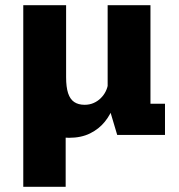

<svg xmlns="http://www.w3.org/2000/svg" viewBox="-20 -520 690 740"><path d="M69.7 200V-500H233.1V200ZM246.3 11.1Q208.1 11.1 175.6 -0.9Q143.1 -12.9 119.6 -38.1Q96 -63.3 82.9 -102.7Q69.8 -142.1 69.8 -196.9V-500H234.8V-222.4Q234.8 -184.4 242.4 -161Q250.1 -137.6 265.9 -126.9Q281.8 -116.1 306.4 -116.1Q325.1 -116.1 340.8 -123Q356.4 -129.8 368.3 -141.6Q380.3 -153.4 387.5 -168Q394.7 -182.7 396.6 -198L429.1 -180Q429.1 -146.6 418 -113Q406.9 -79.3 384.2 -51.1Q361.6 -22.9 327.2 -5.9Q292.9 11.1 246.3 11.1ZM431.7 0 394.9 -123.5V-500H559.9V-88.1L535.9 -120.3H615.9V0Z"/></svg>

Font: Trispace Thin
Style: Regular
Weight: 100
Designer: Tyler Finck
Foundry: Etcetera Type Company
Version: Version 1.210